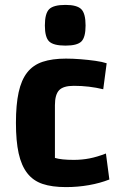

<svg xmlns="http://www.w3.org/2000/svg" viewBox="-20 -751 491 783"><path d="M249 12Q192 12 153.5 -1Q115 -14 91 -45Q67 -76 56 -126Q45 -176 45 -250Q45 -324 56 -374.5Q67 -425 91 -455.5Q115 -486 154 -499Q193 -512 249 -512Q277 -512 308.5 -509.5Q340 -507 368.5 -503Q397 -499 415 -493L401 -387Q372 -394 342.5 -397.5Q313 -401 281 -401Q238 -401 221 -383Q204 -365 204 -322V-107Q230 -99 281 -99Q314 -99 345 -105Q376 -111 412 -125L426 -19Q388 -4 342.5 4Q297 12 249 12ZM247 -565Q198 -565 180.5 -582Q163 -599 163 -647Q163 -696 180.5 -713.5Q198 -731 247 -731Q294 -731 311.5 -713.5Q329 -696 329 -647Q329 -599 312 -582Q295 -565 247 -565Z"/></svg>

Font: Changa SemiBold
Style: Regular
Weight: 600
Designer: Eduardo Rodriguez Tunni
Foundry: Eduardo Rodriguez Tunni
Version: Version 3.002; ttfautohint (v1.8.2)